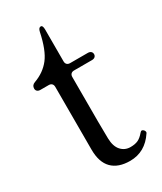

<svg xmlns="http://www.w3.org/2000/svg" viewBox="-179 -750 701 830"><g transform="rotate(-30 172.0 -334.5)"><path d="M95 -112V-425Q95 -435 89.5 -440.5Q84 -446 74 -446H33Q23 -446 17.5 -451Q12 -456 12 -464Q12 -481 29 -487Q79 -505 109 -543.5Q139 -582 156 -664Q160 -683 171 -683Q176 -683 178.5 -677.5Q181 -672 181 -662V-503Q181 -493 186.5 -487.5Q192 -482 202 -482H290Q300 -482 305.5 -477Q311 -472 311 -464Q311 -456 305.5 -451Q300 -446 290 -446H201Q191 -446 185.5 -440.5Q180 -435 180 -425V-205L181 -118Q182 -78 200.5 -57.5Q219 -37 247 -37Q270 -37 285 -44Q300 -51 315 -69Q320 -75 324 -75Q329 -75 333.5 -70Q338 -65 338 -60Q338 -56 336 -54Q291 14 216 14Q157 14 126 -17.5Q95 -49 95 -112Z"/></g></svg>

Font: Shippori Mincho B1 Medium
Style: Regular
Weight: 500
Designer: FONTDASU
Foundry: FONTDASU / Google Inc. / but / Adobe
Version: Version 3.110; ttfautohint (v1.8.3)